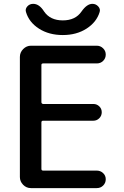

<svg xmlns="http://www.w3.org/2000/svg" viewBox="-20 -965 634 985"><path d="M138.7 0Q115.2 0 98.6 -17.1Q82 -34.2 82 -56.6V-672.9Q82 -696.3 99.1 -713.4Q116.2 -730.5 138.7 -730.5H476.6Q495.1 -730.5 508.8 -717.3Q522.5 -704.1 522.5 -685.1Q522.5 -666 509.3 -652.8Q496.1 -639.6 476.6 -639.6H201.2Q192.4 -639.6 192.4 -631.8V-441.4Q192.4 -432.6 201.2 -431.6H459Q476.6 -431.6 489.3 -419.4Q502 -407.2 502 -389.2Q502 -371.1 489.3 -358.4Q476.6 -345.7 459 -345.7H201.2Q192.4 -345.7 192.4 -336.9V-98.6Q192.4 -89.8 201.2 -89.8H476.6Q495.1 -89.8 508.8 -77.1Q522.5 -64.5 522.5 -45.4Q522.5 -26.4 509.3 -13.2Q496.1 0 476.6 0ZM398.4 -906.2Q425.8 -945.3 454.1 -945.3Q471.7 -945.3 483.9 -932.1Q496.1 -918.9 491.2 -903.3Q475.6 -851.6 424.3 -818.4Q373 -785.2 302.2 -785.2Q231.4 -785.2 180.2 -817.9Q128.9 -850.6 113.3 -903.3Q108.4 -918.9 120.1 -932.1Q131.8 -945.3 150.4 -945.3Q181.6 -945.3 206.1 -906.2Q237.3 -860.4 302.2 -860.4Q367.2 -860.4 398.4 -906.2Z"/></svg>

Font: Rounded Mgen+ 2p medium
Style: Regular
Weight: 500
Designer: [Source Han Sans]
Ryoko NISHIZUKA  (kana & ideographs); Paul D. Hunt (Latin, Greek & Cyrillic); Wenlong ZHANG  (bopomofo
Version: Version 1.059.20150602